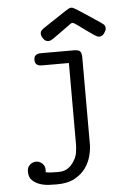

<svg xmlns="http://www.w3.org/2000/svg" viewBox="-59 -687 642 958"><g transform="rotate(-5 262.5 -208.0)"><path d="M172 -527Q172 -539 179 -545.5Q186 -552 194 -557Q241 -588 267 -605.5Q293 -623 306.5 -631.5Q320 -640 324.5 -642Q329 -644 334 -644H335Q339 -644 343 -642.5Q347 -641 360 -633Q373 -625 399.5 -607.5Q426 -590 474 -558Q480 -554 488.5 -547Q497 -540 497 -526Q497 -517 487 -502.5Q477 -488 462 -488H460Q452 -488 433.5 -500.5Q415 -513 394.5 -528Q374 -543 357 -555.5Q340 -568 334 -568Q329 -568 323 -563.5Q317 -559 303 -549Q276 -530 260 -518Q244 -506 234 -499.5Q224 -493 218 -490.5Q212 -488 207 -488Q192 -488 182 -502Q172 -516 172 -527ZM48 152Q48 130 62 118Q76 106 93 106Q109 106 123 118Q137 130 137 151Q137 160 136 163Q147 165 158.5 166Q170 167 192 167Q201 167 210.5 166.5Q220 166 230.5 162.5Q241 159 252 151Q263 143 273 129Q292 103 295.5 77.5Q299 52 299 39V-370H169Q163 -370 156 -370.5Q149 -371 143 -374Q137 -377 133 -383Q129 -389 129 -400Q129 -412 133 -418Q137 -424 143.5 -427Q150 -430 157 -430.5Q164 -431 170 -431H328Q354 -431 361 -422Q368 -413 368 -390V44Q368 68 360 100Q352 132 332 160.5Q312 189 276.5 208.5Q241 228 187 228Q172 228 148 227Q124 226 102 218.5Q80 211 64 196Q48 181 48 152Z"/></g></svg>

Font: CMU Typewriter Custom
Style: Regular
Weight: 500
Monospace: yes
Version: Version 0.7.0